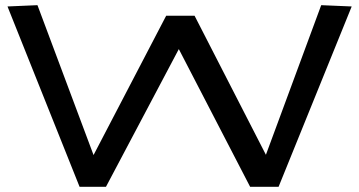

<svg xmlns="http://www.w3.org/2000/svg" viewBox="-20 -723 1390 743"><path d="M1058 0H948L672 -533L390 0H288L9 -698L125 -703L342 -123L623 -662H733L1009 -124L1223 -703L1341 -698Z"/></svg>

Font: Georama ExtraExtended
Style: Regular
Weight: 400
Width: 8
Designer: Jean-Baptiste Levee
Foundry: Production Type
Version: Version 1.000